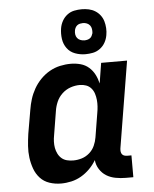

<svg xmlns="http://www.w3.org/2000/svg" viewBox="-55 -830 710 885"><g transform="rotate(-5 300.0 -388.0)"><path d="M192 8Q164 8 138.5 -0.5Q113 -9 95.5 -28Q78 -47 69 -72Q60 -97 56.5 -123.5Q53 -150 55 -177.5Q57 -205 61 -233L80 -343Q84 -368 91.5 -392Q99 -416 112 -439Q125 -462 144 -481.5Q163 -501 186 -514Q209 -527 234 -532.5Q259 -538 284 -538Q307 -538 329 -532Q351 -526 367.5 -511.5Q384 -497 394 -477.5Q404 -458 409 -436L424 -530H544L478 -129Q477 -121 478 -114Q479 -107 483 -102Q487 -97 493.5 -95Q500 -93 508 -93H526V8H491Q467 8 443.5 3.5Q420 -1 401.5 -12.5Q383 -24 370.5 -43.5Q358 -63 356 -86Q343 -64 325 -46Q307 -28 285.5 -15.5Q264 -3 240 2.5Q216 8 192 8ZM257 -93Q277 -93 296.5 -99Q316 -105 332 -119Q348 -133 356.5 -152Q365 -171 368 -190L386 -300Q389 -316 390 -331.5Q391 -347 389.5 -362Q388 -377 383.5 -391Q379 -405 369.5 -416Q360 -427 346 -432Q332 -437 317 -437Q295 -437 273.5 -429.5Q252 -422 235 -406Q218 -390 209 -369Q200 -348 197 -327L179 -217Q176 -202 175.5 -187Q175 -172 177.5 -158Q180 -144 186.5 -131Q193 -118 203.5 -109Q214 -100 228 -96.5Q242 -93 257 -93ZM356 -576Q331 -576 308 -584.5Q285 -593 271 -612Q257 -631 253.5 -655.5Q250 -680 254 -705Q257 -723 266 -739Q275 -755 289.5 -766Q304 -777 321.5 -780.5Q339 -784 356 -784Q373 -784 389 -780.5Q405 -777 418.5 -768.5Q432 -760 441.5 -747.5Q451 -735 455.5 -720Q460 -705 461 -688Q462 -671 459 -655Q456 -637 447 -621Q438 -605 423 -594Q408 -583 390.5 -579.5Q373 -576 356 -576ZM356 -640Q363 -640 369.5 -641.5Q376 -643 382 -647Q388 -651 391 -657.5Q394 -664 396 -670Q397 -680 395.5 -689.5Q394 -699 388.5 -706Q383 -713 374.5 -716.5Q366 -720 356 -720Q350 -720 343 -718.5Q336 -717 330.5 -713Q325 -709 321.5 -702.5Q318 -696 317 -690Q315 -680 316.5 -670.5Q318 -661 323.5 -654Q329 -647 338 -643.5Q347 -640 356 -640Z"/></g></svg>

Font: Iosevka Curly Slab Extended
Style: Bold Italic
Weight: 700
Width: 7
Italic angle: -9°
Monospace: yes
Designer: Belleve Invis
Foundry: Belleve Invis
Version: Version 11.0.0; ttfautohint (v1.8.3)